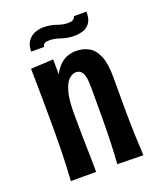

<svg xmlns="http://www.w3.org/2000/svg" viewBox="-126 -747 693 829"><g transform="rotate(-20 220.0 -332.5)"><path d="M389.2 1.2 270.2 -1Q271.8 -25.2 273 -47.6Q274.2 -70 275.1 -94.6Q276 -119.2 276.7 -150.9Q277.4 -182.6 277.4 -226.6Q277.4 -243.8 277.4 -262Q277.4 -280.2 277.4 -302.3Q277.4 -324.4 277.4 -351.8Q277.4 -380.8 273.4 -399.3Q269.4 -417.8 260.5 -426.5Q251.6 -435.2 237 -435.2Q221.8 -435.2 206.1 -421.6Q190.4 -408 179.7 -372Q169 -336 169 -268.8L128 -244.6Q128 -286.4 132.2 -326.6Q136.4 -366.8 146 -402.1Q155.6 -437.4 172 -464.2Q188.4 -491 212.3 -506.2Q236.2 -521.4 269 -521.4Q301.2 -521.4 326.9 -507.3Q352.6 -493.2 367.6 -457.9Q382.6 -422.6 382.6 -359.8Q382.6 -325.4 382.6 -304.3Q382.6 -283.2 382.6 -267.3Q382.6 -251.4 382.6 -231.8Q382.6 -185.8 383.3 -152.7Q384 -119.6 384.9 -94.6Q385.8 -69.6 387 -47Q388.2 -24.4 389.2 1.2ZM56.6 -1Q58.2 -26.2 59.4 -49.3Q60.6 -72.4 61.5 -98.8Q62.4 -125.2 63.1 -160.4Q63.8 -195.6 63.8 -246Q63.8 -314.2 63.1 -369.4Q62.4 -424.6 62 -462.5Q61.6 -500.4 61 -515.4L164.6 -520.8Q165.2 -504.8 165.1 -468.6Q165 -432.4 165.9 -381.2Q166.8 -330 169 -268.8Q169 -203.8 170 -156.9Q171 -110 172 -73.6Q173 -37.2 173 -1ZM145.6 -584.8H86.8Q87 -615 99.8 -632.6Q112.6 -650.2 131.7 -657.9Q150.8 -665.6 170.8 -665.6Q203.4 -665.6 229.7 -656Q256 -646.4 279.2 -646.4Q294.2 -646.4 301.8 -650.6Q309.4 -654.8 312.6 -665.6H370.2Q370.6 -631.2 357.8 -613.9Q345 -596.6 325.8 -590.7Q306.6 -584.8 286.2 -584.8Q254.2 -584.8 227.5 -594.4Q200.8 -604 177.2 -604Q162.2 -604 155.5 -600.1Q148.8 -596.2 145.6 -584.8Z"/></g></svg>

Font: Truculenta
Style: Regular
Weight: 400
Designer: Ivan Castro, Eva Sanz & Omnibus-Type Team
Foundry: Omnibus-Type
Version: Version 1.002